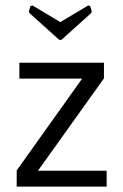

<svg xmlns="http://www.w3.org/2000/svg" viewBox="-20 -693 457 713"><path d="M208 -545H200L90 -644L87 -650L93 -670L100 -673L204 -611L308 -673L315 -670L321 -650L318 -644ZM42 0V-60L285 -401H52V-460H366V-402L121 -59H376V0Z"/></svg>

Font: Quattrocento Sans
Style: Regular
Weight: 400
Designer: Pablo Impallari
Foundry: Pablo Impallari, Igino Marini, Brenda Gallo
Version: Version 2.000